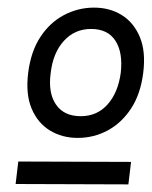

<svg xmlns="http://www.w3.org/2000/svg" viewBox="-20 -732 398 504"><path d="M28 -308 324 -307 317 -248 21 -249ZM184 -370Q143 -370 111 -389.5Q79 -409 63 -447Q47 -485 54 -541Q61 -597 86 -635Q111 -673 148 -692.5Q185 -712 227 -712Q268 -712 299.5 -692.5Q331 -673 347 -635Q363 -597 356 -541Q349 -485 324 -447Q299 -409 262.5 -389.5Q226 -370 184 -370ZM192 -427Q235 -427 262.5 -458Q290 -489 297 -541Q303 -594 283 -625Q263 -656 219 -656Q176 -656 147.5 -624.5Q119 -593 113 -540Q106 -488 127 -457.5Q148 -427 192 -427Z"/></svg>

Font: Inclusive Sans Light
Style: Italic
Weight: 300
Italic angle: -7°
Designer: Olivia King
Foundry: Olivia King
Version: Version 2.004